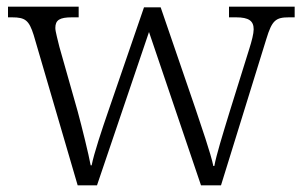

<svg xmlns="http://www.w3.org/2000/svg" viewBox="-20 -556 906 576"><path d="M81 -451 213 0H271L427 -460L583 0H643L779 -439C796 -495 807 -504 847 -504H864V-536H667V-504H688C727 -504 741 -493 741 -468C741 -455 735 -432 728 -410L669 -221C647 -149 629 -91 623 -58H620C613 -94 582 -183 566 -231L462 -534H412L304 -220C287 -171 261 -93 255 -60H252C246 -93 226 -174 213 -222L158 -416C154 -434 146 -461 146 -472C146 -496 159 -504 196 -504H216V-536H4V-504H16C56 -504 67 -495 81 -451Z"/></svg>

Font: Noto Serif Light
Style: Regular
Weight: 300
Designer: Monotype Design Team
Foundry: Monotype Imaging Inc.
Version: Version 2.013